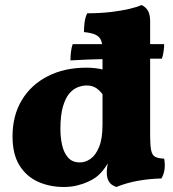

<svg xmlns="http://www.w3.org/2000/svg" viewBox="-20 -737 690 766"><path d="M325 -467Q343 -467 360.5 -465Q378 -463 397 -458V-350Q382 -373 365.5 -384.5Q349 -396 326 -396Q309 -396 290.5 -389Q272 -382 256.5 -364Q241 -346 231 -311.5Q221 -277 221 -222Q221 -190 227.5 -159.5Q234 -129 251 -109Q268 -89 299 -89Q321 -89 341.5 -103.5Q362 -118 375.5 -151Q389 -184 389 -240L437 -140Q418 -95 400 -69.5Q382 -44 363 -30Q351 -21 331.5 -12Q312 -3 287.5 3Q263 9 235 9Q178 9 131.5 -12Q85 -33 57.5 -77.5Q30 -122 30 -193Q30 -276 67 -337.5Q104 -399 170.5 -433Q237 -467 325 -467ZM579 -196Q579 -157 583 -137.5Q587 -118 599 -111.5Q611 -105 635 -104Q639 -82 636.5 -62Q634 -42 624 -25Q578 -24 532 -16Q486 -8 444 9Q422 1 414 -13.5Q406 -28 406 -48Q406 -68 411.5 -91.5Q417 -115 425 -134ZM579 -567V-132H389V-567ZM544 -717Q561 -710 570 -694.5Q579 -679 579 -653V-536H389V-539Q389 -562 383 -576.5Q377 -591 361 -598.5Q345 -606 315 -609Q315 -628 317.5 -648Q320 -668 328 -684Q378 -684 421 -689Q464 -694 496 -701.5Q528 -709 544 -717ZM261 -496Q261 -511 263 -529Q265 -547 270 -561H635Q635 -551 633 -534.5Q631 -518 626 -503Q549 -503 495.5 -502.5Q442 -502 403 -501.5Q364 -501 331 -499.5Q298 -498 261 -496Z"/></svg>

Font: Vollkorn Black
Style: Regular
Weight: 900
Designer: Friedrich Althausen
Foundry: Friedrich Althausen
Version: Version 5.000